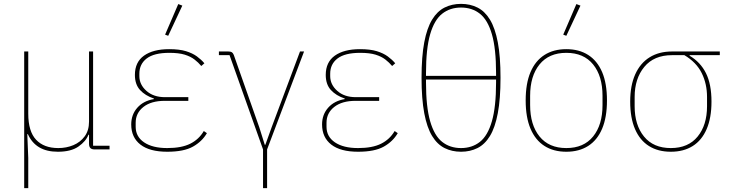

<svg xmlns="http://www.w3.org/2000/svg" viewBox="-20 -772 3766 992"><path d="M126 200H105V-506H126V-185Q126 -93 166.5 -50Q207 -7 281 -7Q323 -7 359 -22Q395 -37 417.5 -67.5Q440 -98 440 -144V-506H461V-19H546V0H469Q454 0 447 -7Q440 -14 440 -29V-93L453 -76H437Q424 -42 385.5 -15Q347 12 279 12Q221 12 182.5 -11Q144 -34 124 -79H121L126 44Z M1033 -95 1049 -84Q1024 -41 977 -14.5Q930 12 844 12Q753 12 705.5 -25Q658 -62 658 -129Q658 -180 689.5 -215.5Q721 -251 775 -260V-263Q730 -278 703.5 -307Q677 -336 677 -385Q677 -451 724 -484.5Q771 -518 854 -518Q907 -518 941 -507.5Q975 -497 997.5 -480.5Q1020 -464 1036 -445L1020 -431Q1005 -449 985 -464.5Q965 -480 934.5 -489.5Q904 -499 855 -499Q776 -499 738 -470Q700 -441 700 -391V-379Q700 -335 736.5 -302.5Q773 -270 832 -270H953V-251H831Q761 -251 721 -219.5Q681 -188 681 -138V-117Q681 -66 724.5 -36.5Q768 -7 844 -7Q918 -7 963 -29.5Q1008 -52 1033 -95ZM922 -743 849 -587 833 -593 901 -751Z M1339 200V0L1166 -487H1111V-506H1160Q1172 -506 1178 -502Q1184 -498 1188 -488L1320 -113L1348 -24H1351L1383 -113L1530 -506H1551L1360 0V200Z M2019 -95 2035 -84Q2010 -41 1963 -14.5Q1916 12 1830 12Q1739 12 1691.5 -25Q1644 -62 1644 -129Q1644 -180 1675.5 -215.5Q1707 -251 1761 -260V-263Q1716 -278 1689.5 -307Q1663 -336 1663 -385Q1663 -451 1710 -484.5Q1757 -518 1840 -518Q1893 -518 1927 -507.5Q1961 -497 1983.5 -480.5Q2006 -464 2022 -445L2006 -431Q1991 -449 1971 -464.5Q1951 -480 1920.5 -489.5Q1890 -499 1841 -499Q1762 -499 1724 -470Q1686 -441 1686 -391V-379Q1686 -335 1722.5 -302.5Q1759 -270 1818 -270H1939V-251H1817Q1747 -251 1707 -219.5Q1667 -188 1667 -138V-117Q1667 -66 1710.5 -36.5Q1754 -7 1830 -7Q1904 -7 1949 -29.5Q1994 -52 2019 -95Z M2181 -394V-380H2543V-394Q2543 -521 2521.5 -595Q2500 -669 2459.5 -701Q2419 -733 2362 -733Q2305 -733 2264.5 -701Q2224 -669 2202.5 -595Q2181 -521 2181 -394ZM2362 -752Q2409 -752 2447 -733Q2485 -714 2511.5 -670.5Q2538 -627 2552 -553.5Q2566 -480 2566 -370Q2566 -261 2552 -187Q2538 -113 2511.5 -69.5Q2485 -26 2447 -7Q2409 12 2362 12Q2315 12 2277 -7Q2239 -26 2212.5 -69.5Q2186 -113 2172 -187Q2158 -261 2158 -370Q2158 -480 2172 -553.5Q2186 -627 2212.5 -670.5Q2239 -714 2277 -733Q2315 -752 2362 -752ZM2362 -7Q2419 -7 2459.5 -39Q2500 -71 2521.5 -145.5Q2543 -220 2543 -346V-361H2181V-346Q2181 -220 2202.5 -145.5Q2224 -71 2264.5 -39Q2305 -7 2362 -7Z M2906 12Q2840 12 2793 -18Q2746 -48 2721 -107Q2696 -166 2696 -253Q2696 -341 2721 -399.5Q2746 -458 2793 -488Q2840 -518 2906 -518Q2972 -518 3019 -488Q3066 -458 3091 -399.5Q3116 -341 3116 -253Q3116 -166 3091 -107Q3066 -48 3019 -18Q2972 12 2906 12ZM2906 -7Q2996 -7 3044.5 -67Q3093 -127 3093 -229V-277Q3093 -379 3044.5 -439Q2996 -499 2906 -499Q2816 -499 2767.5 -439Q2719 -379 2719 -277V-229Q2719 -127 2767.5 -67Q2816 -7 2906 -7ZM2979 -743 2906 -587 2890 -593 2958 -751Z M3699 -487H3543V-484Q3599 -451 3627.5 -394Q3656 -337 3656 -247Q3656 -163 3631 -105Q3606 -47 3559 -17.5Q3512 12 3446 12Q3380 12 3333 -17.5Q3286 -47 3261 -105Q3236 -163 3236 -247Q3236 -330 3262 -388Q3288 -446 3336.5 -476Q3385 -506 3452 -506H3699ZM3516 -487H3452Q3359 -487 3309 -426.5Q3259 -366 3259 -271V-223Q3259 -126 3307.5 -66.5Q3356 -7 3446 -7Q3536 -7 3584.5 -66.5Q3633 -126 3633 -223V-271Q3633 -339 3605.5 -394.5Q3578 -450 3516 -487Z"/></svg>

Font: IBM Plex Sans Thin
Style: Regular
Weight: 250
Designer: Mike Abbink, Paul van der Laan, Pieter van Rosmalen
Foundry: Bold Monday
Version: Version 3.201